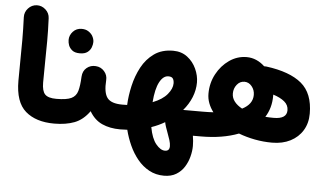

<svg xmlns="http://www.w3.org/2000/svg" viewBox="-60 -742 1942 1147"><g transform="rotate(5 911.5 -169.0)"><path d="M45.4 -184.1Q45.4 -249 46.4 -307.9Q47.4 -366.7 47.4 -428.7Q47.4 -490.7 44.4 -565.4Q43.5 -596.2 64.5 -618.9Q85.4 -641.6 115.7 -643.1Q146 -644 168.9 -623Q191.9 -602.1 192.9 -571.3Q196.3 -498 196 -435.3Q195.8 -372.6 194.6 -312.5Q193.4 -252.4 193.4 -186Q193.4 -135.7 212.2 -116Q231 -96.2 279.8 -96.2H280.3Q311 -96.2 332.5 -74.5Q354 -52.7 354 -22Q354 8.3 332.5 30.3Q311 52.2 280.3 52.2H279.8Q170.4 52.2 107.9 -2Q45.4 -56.2 45.4 -184.1Z M205.6 -22Q205.6 -52.7 227.8 -74.5Q250 -96.2 280.3 -96.2Q341.8 -96.2 370.1 -109.9Q398.4 -123.5 407.5 -155.3Q416.5 -187 418.9 -241.2Q420.9 -275.9 444.1 -294.9Q467.3 -314 498.5 -311.5Q529.3 -309.6 549.6 -286.4Q569.8 -263.2 567.4 -232.9Q562 -158.7 585.4 -127.4Q608.9 -96.2 675.8 -96.2H676.3Q707 -96.2 728.5 -74.5Q750 -52.7 750 -22Q750 8.3 728.5 30.3Q707 52.2 676.3 52.2H675.8Q613.8 52.2 567.1 31Q520.5 9.8 491.2 -40.5Q452.6 13.2 401.4 32.7Q350.1 52.2 280.3 52.2Q250 52.2 227.8 30.3Q205.6 8.3 205.6 -22ZM322.8 -453.6Q322.8 -481.4 343.3 -503.7Q363.8 -525.9 395.5 -525.9Q418.5 -525.9 434.3 -516.1Q450.2 -506.3 459.5 -492.2Q471.2 -472.7 471.2 -453.6Q471.2 -439 464.8 -421.6Q458.5 -404.3 442.1 -391.8Q425.8 -379.4 396.5 -379.4Q366.2 -379.4 350.6 -392.1Q335 -404.8 328.6 -421.4Q322.8 -437.5 322.8 -453.6Z M602.1 -22Q602.1 -52.7 624 -74.5Q646 -96.2 676.3 -96.2Q690.9 -96.2 705.1 -96.7Q707.5 -151.9 721.2 -212.2Q734.9 -272.5 762.9 -325Q791 -377.4 837.2 -410.4Q883.3 -443.4 951.2 -443.4Q1001 -443.4 1036.4 -416.3Q1071.8 -389.2 1090.3 -348.4Q1108.9 -307.6 1108.9 -266.6Q1108.9 -221.7 1091.3 -178Q1073.7 -134.3 1041 -96.2H1159.7Q1190.4 -96.2 1211.9 -74.5Q1233.4 -52.7 1233.4 -22Q1233.4 8.3 1211.9 30.3Q1190.4 52.2 1159.7 52.2H1112.3Q1117.7 83.5 1117.7 113.3Q1117.7 143.1 1109.1 176.5Q1100.6 210 1082.3 239.3Q1064 268.6 1033.9 286.9Q1003.9 305.2 960.9 305.2Q911.1 305.2 871.3 283.4Q831.5 261.7 801.5 225.1Q771.5 188.5 751 143.1Q730.5 97.7 718.8 50.8Q697.8 52.2 676.3 52.2Q646 52.2 624 30.3Q602.1 8.3 602.1 -22ZM936 -288.6Q904.8 -288.6 883.1 -247.8Q861.3 -207 855 -126.5Q913.6 -149.4 941.9 -183.6Q970.2 -217.8 970.2 -249Q970.2 -267.1 963.1 -277.8Q956.1 -288.6 936 -288.6ZM959.5 46.9Q953.1 30.3 947.8 14.2Q942.4 -2 940.4 -14.2Q903.3 7.8 860.4 22.5Q872.6 89.8 899.7 122.8Q926.8 155.8 953.6 155.8Q981 155.8 981 126.5Q981 110.8 974.4 89.4Q967.8 67.9 959.5 46.9Z M1085.4 -22Q1085.4 -52.7 1107.4 -74.5Q1129.4 -96.2 1159.7 -96.2Q1192.4 -96.2 1222.2 -98.1Q1203.6 -122.6 1193.4 -149.7Q1183.1 -176.8 1183.1 -206.5Q1183.1 -270 1211.9 -324Q1240.7 -377.9 1288.3 -410.9Q1335.9 -443.8 1392.1 -443.8Q1422.4 -443.8 1450 -431.9Q1477.5 -419.9 1500 -398.4Q1506.8 -398.9 1513.7 -397.9Q1655.3 -379.4 1725.8 -320.6Q1796.4 -261.7 1796.4 -140.1Q1796.4 -82.5 1770 -39.3Q1743.7 3.9 1696.5 28.1Q1649.4 52.2 1586.4 52.2Q1534.7 52.2 1483.4 42.5Q1432.1 32.7 1385.7 15.1Q1289.6 52.2 1159.7 52.2Q1129.4 52.2 1107.4 30.3Q1085.4 8.3 1085.4 -22ZM1328.1 -220.2Q1328.1 -193.4 1345 -171.9Q1361.8 -150.4 1391.1 -134.8Q1453.6 -166.5 1453.6 -222.2Q1453.6 -252 1435.5 -273.9Q1417.5 -295.9 1391.6 -295.9Q1364.3 -295.9 1346.2 -273.2Q1328.1 -250.5 1328.1 -220.2ZM1569.3 -225.6Q1569.3 -154.3 1533.7 -98.1Q1558.1 -96.2 1584 -96.2Q1662.1 -96.2 1662.1 -148.4Q1662.1 -179.7 1637 -200.4Q1611.8 -221.2 1569.3 -234.4Q1569.3 -230 1569.3 -225.6Z"/></g></svg>

Font: Mikhak ExtraBold
Style: Regular
Weight: 800
Designer: Amin Abedi
Version: Version 3.3